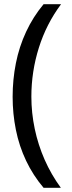

<svg xmlns="http://www.w3.org/2000/svg" viewBox="-20 -734 340 912"><path d="M40 -274Q40 -356 55.5 -434Q71 -512 104 -583Q137 -654 187 -714H270Q200 -620 164.5 -507Q129 -394 129 -275Q129 -198 145 -122Q161 -46 192 24.5Q223 95 269 158H187Q137 99 104 29.5Q71 -40 55.5 -117Q40 -194 40 -274Z"/></svg>

Font: Noto Sans Ambassadori
Style: Regular
Weight: 400
Designer: Monotype Design Team
Foundry: Monotype Imaging Inc.
Version: Version 2.013